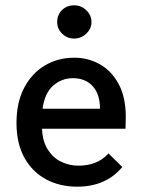

<svg xmlns="http://www.w3.org/2000/svg" viewBox="-20 -691 540 722"><path d="M271 11Q204 11 152.5 -17Q101 -45 71.5 -98.5Q42 -152 42 -229Q42 -306 71 -361Q100 -416 149 -445Q198 -474 259 -474Q312 -474 356 -449Q400 -424 426.5 -374.5Q453 -325 453 -251Q453 -227 452 -207H138Q140 -159 160 -128Q180 -97 210.5 -82.5Q241 -68 275 -68Q308 -68 336.5 -78.5Q365 -89 388 -114L440 -63Q408 -25 365.5 -7Q323 11 271 11ZM140 -282H356Q356 -337 328.5 -367Q301 -397 254 -397Q212 -397 180 -369Q148 -341 140 -282ZM259 -546Q232 -546 213.5 -564.5Q195 -583 195 -608Q195 -635 213 -653Q231 -671 259 -671Q285 -671 304.5 -652.5Q324 -634 324 -608Q324 -583 304.5 -564.5Q285 -546 259 -546Z"/></svg>

Font: Inconsolata SemiBold
Style: Regular
Weight: 600
Monospace: yes
Designer: Raph Levien, Cyreal, Brenton Simpson
Foundry: Raph Levien, Cyreal, Google
Version: Version 3.100; ttfautohint (v1.8.4.7-5d5b)